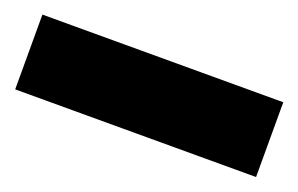

<svg xmlns="http://www.w3.org/2000/svg" viewBox="-46 -55 513 331"><g transform="rotate(20 211.0 110.5)"><path d="M-9.8 178.7V41.5H432.1V178.7Z"/></g></svg>

Font: Pinar-DS3-FD Bold
Style: Regular
Weight: 700
Designer: Amin Abedi
Version: Version 3.000